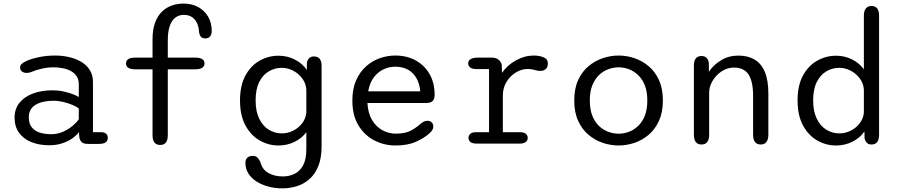

<svg xmlns="http://www.w3.org/2000/svg" viewBox="-20 -795 4992 1063"><path d="M466.7 1.7Q442 1.7 431.6 -8.7Q421.2 -19.2 418.8 -37.7L417.2 -64.2Q408.3 -50.2 385.9 -32.9Q363.5 -15.7 329.7 -3.3Q295.8 9.2 251.8 9.2Q197.2 9.2 153.9 -8.2Q110.7 -25.5 85.7 -59.6Q60.7 -93.7 60.7 -143.8Q60.7 -192.3 87.9 -226Q115.2 -259.7 162.7 -277.3Q210.2 -295 270.8 -295Q302.7 -295 332.3 -288.5Q362 -282 384.3 -273.2Q406.7 -264.3 416.2 -257.5V-329Q416.2 -355.8 403.7 -373.9Q391.2 -392 370.7 -402.7Q350.2 -413.3 325.4 -417.8Q300.7 -422.3 276 -422.3Q243.3 -422.3 210.4 -414.7Q177.5 -407 155.2 -397.2Q147.5 -393.8 140.3 -392.6Q133.2 -391.3 127.8 -391.3Q112 -391.3 101.7 -399.2Q91.3 -407.2 91.3 -421.2Q91.3 -434 101.3 -442.2Q111.3 -450.5 125.8 -457.2Q152 -469.2 194.2 -478.3Q236.5 -487.5 286.2 -487.5Q323.8 -487.5 360.8 -479.3Q397.7 -471.2 428 -453.8Q458.3 -436.3 476.5 -408.4Q494.7 -380.5 494.7 -341V-63.2H538.3Q557.3 -63.2 567.1 -55Q576.8 -46.8 576.8 -31.7Q576.8 -17 565.8 -7.7Q554.7 1.7 527.3 1.7ZM416.2 -194.3Q405.8 -203.5 382.7 -213.5Q359.5 -223.5 331.2 -230.3Q303 -237.2 276.8 -237.2Q215.3 -237.2 177.4 -215.1Q139.5 -193 139.5 -145.5Q139.5 -111.3 155.5 -90.7Q171.5 -70 199.6 -61Q227.7 -52 263.5 -52Q299.7 -52 331 -66.5Q362.3 -81 384.8 -100.5Q407.3 -120 416.2 -135.2Z M728.5 -411.3Q677.7 -411.3 677.7 -443.8Q677.7 -476 728.5 -476H824.5V-577.5Q824.5 -632.3 838.8 -670.1Q853 -707.8 877.2 -731.1Q901.5 -754.3 932.3 -764.8Q963.2 -775.2 995.8 -775.2Q1042 -775.2 1077.2 -756Q1112.3 -736.8 1132.2 -702.8Q1152.2 -668.7 1152.2 -624Q1152.2 -605 1143.6 -593.8Q1135 -582.5 1117 -582.5Q1097.5 -582.5 1090.4 -593.6Q1083.3 -604.7 1082.2 -616.5Q1079.8 -662.3 1057.5 -687.6Q1035.2 -712.8 997.3 -712.8Q973 -712.8 952.9 -699.1Q932.8 -685.3 920.9 -654.2Q909 -623.2 909 -571V-476H1061.2Q1086.8 -476 1099.5 -467.7Q1112.3 -459.3 1112.3 -443.8Q1112.3 -428.3 1099.5 -419.8Q1086.8 -411.3 1061.2 -411.3H909V-46.3Q909 7.5 867 7.5Q824.5 7.5 824.5 -46.3V-411.3Z M1543.5 247.8Q1504 247.8 1467.3 238.3Q1430.7 228.8 1401.7 210.8Q1372.7 192.8 1355.8 166.6Q1338.8 140.3 1338.8 106.7Q1338.8 87.2 1350 77.6Q1361.2 68 1379 68Q1396.8 68 1406.2 78.3Q1415.7 88.7 1421.3 101.3Q1431.5 143.2 1465.4 162.5Q1499.3 181.8 1545.8 181.8Q1581.2 181.8 1610.7 167.6Q1640.2 153.3 1658.1 120.4Q1676 87.5 1676 32.5V-63.2Q1651 -29.3 1610.2 -9.4Q1569.5 10.5 1521.7 10.5Q1466.7 10.5 1417.9 -17.2Q1369.2 -44.8 1339 -100.4Q1308.8 -156 1308.8 -239Q1308.8 -322.3 1339 -377.2Q1369.2 -432.2 1417.9 -459.3Q1466.7 -486.5 1521.7 -486.5Q1571.2 -486.5 1612.5 -465.2Q1653.8 -444 1678.8 -407.8L1679.2 -448Q1686.3 -482.5 1718.3 -482.5Q1760.5 -482.5 1760.5 -430V15.3Q1760.5 78.5 1743 122.9Q1725.5 167.3 1695.2 194.8Q1665 222.3 1625.8 235.1Q1586.7 247.8 1543.5 247.8ZM1540.5 -56.5Q1572.5 -56.5 1602.2 -71Q1631.8 -85.5 1652.1 -111.4Q1672.3 -137.3 1676 -170.5V-300.2Q1673.3 -334.3 1653 -361.2Q1632.7 -388.2 1602.8 -403.8Q1572.8 -419.5 1540.5 -419.5Q1501.5 -419.5 1468.5 -400.2Q1435.5 -381 1415.3 -341.2Q1395.2 -301.3 1395.2 -239Q1395.2 -178.2 1415.3 -137.4Q1435.5 -96.7 1468.5 -76.6Q1501.5 -56.5 1540.5 -56.5Z M2168.3 10.5Q2108.2 10.5 2053.7 -17Q1999.2 -44.5 1965 -99.9Q1930.8 -155.3 1930.8 -239Q1930.8 -302.5 1951.2 -349.2Q1971.5 -395.8 2005.5 -426.6Q2039.5 -457.3 2081.8 -472.4Q2124.2 -487.5 2168 -487.5Q2233.5 -487.5 2282.6 -459.8Q2331.7 -432.2 2359 -383.6Q2386.3 -335 2386.3 -271.3Q2386.3 -247 2375.6 -235.9Q2364.8 -224.8 2340.3 -224.8H2014.3Q2017.2 -168.7 2039.6 -130.9Q2062 -93.2 2097.1 -74.1Q2132.2 -55 2171.7 -55Q2224.3 -55 2255.7 -72.4Q2287 -89.8 2307 -108.5Q2316.2 -116.5 2325.8 -121.4Q2335.3 -126.3 2346.7 -126.3Q2361 -126.3 2370 -117.6Q2379 -108.8 2379 -94.3Q2379 -83.3 2372.8 -73.9Q2366.7 -64.5 2355.8 -55.3Q2329 -31 2283 -10.2Q2237 10.5 2168.3 10.5ZM2018.5 -289.3H2306.8Q2300.7 -353.8 2264.5 -389.8Q2228.3 -425.7 2167 -425.7Q2134.7 -425.7 2103.6 -411.2Q2072.5 -396.8 2049.7 -366.8Q2026.8 -336.8 2018.5 -289.3Z M2764 -63.2H2857.2Q2880.3 -63.2 2891 -54.4Q2901.7 -45.7 2901.7 -31.5Q2901.7 -17.7 2890.8 -8.8Q2880 0 2857.2 0H2619.7Q2595.8 0 2584.8 -8.8Q2573.7 -17.7 2573.7 -31.5Q2573.7 -45.7 2584.2 -54.4Q2594.7 -63.2 2615.3 -63.2H2687.5V-412.8H2615.7Q2594.5 -412.8 2583.3 -421.5Q2572.2 -430.2 2572.2 -444.7Q2572.2 -459.7 2585.9 -467.8Q2599.7 -476 2626 -476H2703.8Q2724.2 -476 2738.2 -466Q2752.3 -456 2757.8 -437.8L2759.2 -391.7Q2789.2 -434.7 2836.9 -461.1Q2884.7 -487.5 2935.7 -487.5Q2965.5 -487.5 2989.3 -477.8Q3013.2 -468.2 3013.2 -443.7Q3013.2 -423.8 3002.2 -413.2Q2991.2 -402.5 2972.5 -402.5Q2962.5 -402.5 2954.6 -404.2Q2946.7 -405.8 2938.2 -408.3Q2929.5 -410.7 2920.2 -411.9Q2910.8 -413.2 2901.7 -413.2Q2868.3 -413.2 2836.6 -394.1Q2804.8 -375 2784.4 -341.8Q2764 -308.7 2764 -265.8Z M3405.2 10.5Q3361.3 10.5 3318 -3.8Q3274.7 -18.2 3238.6 -48.4Q3202.5 -78.7 3180.9 -126Q3159.3 -173.3 3159.3 -239Q3159.3 -304.7 3180.9 -351.8Q3202.5 -398.8 3238.6 -428.8Q3274.7 -458.8 3318 -473.2Q3361.3 -487.5 3405.2 -487.5Q3448.5 -487.5 3491.8 -473.2Q3535.2 -458.8 3571 -428.8Q3606.8 -398.8 3628.4 -351.8Q3650 -304.7 3650 -239Q3650 -173.3 3628.4 -126Q3606.8 -78.7 3571 -48.4Q3535.2 -18.2 3491.8 -3.8Q3448.5 10.5 3405.2 10.5ZM3405.2 -54.8Q3433.2 -54.8 3461 -64.9Q3488.8 -75 3512.2 -96.8Q3535.7 -118.7 3549.8 -153.8Q3563.8 -188.8 3563.8 -239Q3563.8 -288.5 3549.8 -323.2Q3535.7 -358 3512.2 -380Q3488.8 -402 3461 -412.2Q3433.2 -422.3 3405.2 -422.3Q3377.2 -422.3 3348.8 -412.2Q3320.5 -402 3297.1 -380Q3273.7 -358 3259.6 -323.2Q3245.5 -288.5 3245.5 -239Q3245.5 -188.8 3259.6 -153.8Q3273.7 -118.7 3297.1 -96.8Q3320.5 -75 3348.8 -64.9Q3377.2 -54.8 3405.2 -54.8Z M4192 5Q4149.5 5 4149.5 -49.3V-263.8Q4149.5 -343.5 4124.5 -382.2Q4099.5 -420.8 4042.8 -420.8Q4016.3 -420.8 3991.8 -409.1Q3967.2 -397.3 3948 -377.3Q3928.8 -357.3 3917.5 -332.4Q3906.2 -307.5 3906.2 -281.5V-49.3Q3906.2 5 3863.7 5Q3821.7 5 3821.7 -49.3V-431Q3821.7 -485 3863.7 -485Q3899.3 -485 3904.5 -444.8L3904.7 -397.5Q3929.8 -435.7 3972.2 -461.4Q4014.7 -487.2 4068.2 -487.2Q4120.5 -487.2 4157.7 -465.3Q4194.8 -443.5 4214.4 -397Q4234 -350.5 4234 -276.3V-49.3Q4234 -23 4223.2 -9Q4212.3 5 4192 5Z M4804.8 5Q4773.8 5 4766.5 -30.3L4766 -67Q4741 -31.3 4699.4 -10.4Q4657.8 10.5 4608.5 10.5Q4553.5 10.5 4504.8 -17.2Q4456 -44.8 4425.8 -100.4Q4395.7 -156 4395.7 -239Q4395.7 -322.3 4425.8 -377.2Q4456 -432.2 4504.8 -459.3Q4553.5 -486.5 4608.5 -486.5Q4656.7 -486.5 4697.3 -466.1Q4738 -445.7 4762.8 -411.2V-708Q4762.8 -734.3 4773.7 -748.2Q4784.5 -762 4804.8 -762Q4847 -762 4847 -708V-49.3Q4847 5 4804.8 5ZM4762.8 -170.5V-300.2Q4760.2 -334.3 4739.8 -361.2Q4719.5 -388.2 4689.6 -403.8Q4659.7 -419.5 4627.3 -419.5Q4588.3 -419.5 4555.3 -400.2Q4522.3 -381 4502.2 -341.2Q4482 -301.3 4482 -239Q4482 -178.2 4502.2 -137.4Q4522.3 -96.7 4555.3 -76.6Q4588.3 -56.5 4627.3 -56.5Q4659.3 -56.5 4689 -71Q4718.7 -85.5 4738.9 -111.4Q4759.2 -137.3 4762.8 -170.5Z"/></svg>

Font: Sono ExtraLight
Style: Regular
Weight: 200
Designer: Tyler Finck
Foundry: Tyler Finck
Version: Version 2.112